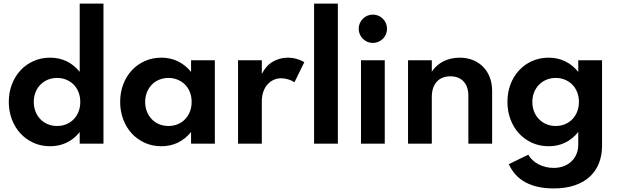

<svg xmlns="http://www.w3.org/2000/svg" viewBox="-20 -802 3445 1072"><path d="M29.1 -233.2Q29.1 -285.9 46.4 -330.9Q63.6 -375.9 94.3 -409.1Q125 -442.3 167.3 -461.1Q209.5 -480 260 -480Q310.5 -480 352.3 -459.8Q394.1 -439.5 425 -400.9V-781.8H557.7V0H425V-64.5Q394.1 -25.9 352.3 -5.7Q310.5 14.5 260 14.5Q209.5 14.5 167.3 -4.5Q125 -23.6 94.3 -56.8Q63.6 -90 46.4 -135.5Q29.1 -180.9 29.1 -233.2ZM168.6 -232.7Q168.6 -203.6 178.4 -178.9Q188.2 -154.1 205.5 -136.4Q222.7 -118.6 246.6 -108.6Q270.5 -98.6 298.6 -98.6Q326.8 -98.6 350.7 -108.6Q374.5 -118.6 391.8 -136.4Q409.1 -154.1 418.6 -178.9Q428.2 -203.6 428.2 -232.7Q428.2 -262.3 418.6 -286.8Q409.1 -311.4 391.8 -329.1Q374.5 -346.8 350.7 -356.8Q326.8 -366.8 298.6 -366.8Q270.5 -366.8 246.6 -356.8Q222.7 -346.8 205.5 -329.1Q188.2 -311.4 178.4 -286.8Q168.6 -262.3 168.6 -232.7Z M650.9 -233.2Q650.9 -285.9 668 -330.9Q685 -375.9 715.7 -409.1Q746.4 -442.3 788.6 -461.1Q830.9 -480 881.4 -480Q931.8 -480 973.6 -459.5Q1015.5 -439.1 1046.8 -400.5V-465.5H1179.5V0H1046.8V-65Q1015.5 -26.4 973.6 -5.9Q931.8 14.5 881.4 14.5Q830.9 14.5 788.6 -4.5Q746.4 -23.6 715.7 -56.8Q685 -90 668 -135.5Q650.9 -180.9 650.9 -233.2ZM790.5 -232.7Q790.5 -203.6 800.2 -179.1Q810 -154.5 827.3 -136.6Q844.5 -118.6 868.4 -108.6Q892.3 -98.6 920.5 -98.6Q948.6 -98.6 972.5 -108.6Q996.4 -118.6 1013.6 -136.6Q1030.9 -154.5 1040.5 -179.1Q1050 -203.6 1050 -232.7Q1050 -262.3 1040.5 -286.8Q1030.9 -311.4 1013.6 -329.1Q996.4 -346.8 972.5 -356.8Q948.6 -366.8 920.5 -366.8Q892.3 -366.8 868.4 -356.8Q844.5 -346.8 827.3 -328.9Q810 -310.9 800.2 -286.4Q790.5 -261.8 790.5 -232.7Z M1309.1 0V-465.5H1441.8V-389.1Q1465.5 -435.9 1503.9 -458Q1542.3 -480 1586.4 -480Q1612.3 -480 1636.8 -473Q1661.4 -465.9 1679.1 -455L1624.1 -342.7Q1608.2 -353.2 1588.6 -359.1Q1569.1 -365 1550 -365Q1528.2 -365 1508.6 -356.4Q1489.1 -347.7 1474.1 -331.4Q1459.1 -315 1450.5 -290.7Q1441.8 -266.4 1441.8 -235V0Z M1733.6 0V-781.8H1866.4V0Z M2061.8 -562.3Q2045.5 -562.3 2031.1 -568.4Q2016.8 -574.5 2005.9 -585.5Q1995 -596.4 1988.9 -610.7Q1982.7 -625 1982.7 -641.4Q1982.7 -657.7 1988.9 -672Q1995 -686.4 2005.9 -697.3Q2016.8 -708.2 2031.1 -714.3Q2045.5 -720.5 2061.8 -720.5Q2078.2 -720.5 2092.5 -714.3Q2106.8 -708.2 2117.7 -697.3Q2128.6 -686.4 2134.8 -672Q2140.9 -657.7 2140.9 -641.4Q2140.9 -625 2134.8 -610.7Q2128.6 -596.4 2117.7 -585.5Q2106.8 -574.5 2092.5 -568.4Q2078.2 -562.3 2061.8 -562.3ZM1995.5 0V-465.5H2128.2V0Z M2258.2 0V-465.5H2390.9V-401.8Q2416.8 -440.5 2457 -460.2Q2497.3 -480 2546.8 -480Q2586.8 -480 2620.2 -466.6Q2653.6 -453.2 2677.5 -428.9Q2701.4 -404.5 2714.5 -370.5Q2727.7 -336.4 2727.7 -294.5V0H2595V-266.4Q2595 -318.6 2568.2 -347.3Q2541.4 -375.9 2494.5 -375.9Q2445.9 -375.9 2418.4 -345.5Q2390.9 -315 2390.9 -260V0Z M2813.2 -233.2Q2813.2 -285.9 2830.2 -330.9Q2847.3 -375.9 2878 -409.1Q2908.6 -442.3 2950.9 -461.1Q2993.2 -480 3043.6 -480Q3094.1 -480 3135.9 -459.5Q3177.7 -439.1 3208.6 -400.5V-465.5H3341.4V12.7Q3341.4 64.5 3324.5 108.2Q3307.7 151.8 3274.1 183.4Q3240.5 215 3189.8 232.5Q3139.1 250 3070.9 250Q2976.8 250 2913.6 215.7Q2850.5 181.4 2820.9 114.5L2929.5 61.8Q2939.1 78.6 2953.9 92.3Q2968.6 105.9 2987 115.5Q3005.5 125 3026.8 130.2Q3048.2 135.5 3070.9 135.5Q3101.4 135.5 3126.6 126.1Q3151.8 116.8 3170 99.8Q3188.2 82.7 3198.4 58.6Q3208.6 34.5 3208.6 5V-65Q3177.7 -26.4 3135.9 -5.9Q3094.1 14.5 3043.6 14.5Q2993.2 14.5 2950.9 -4.5Q2908.6 -23.6 2878 -56.8Q2847.3 -90 2830.2 -135.5Q2813.2 -180.9 2813.2 -233.2ZM2952.3 -232.7Q2952.3 -203.6 2962 -179.1Q2971.8 -154.5 2989.3 -136.6Q3006.8 -118.6 3030.7 -108.6Q3054.5 -98.6 3082.7 -98.6Q3110.9 -98.6 3134.8 -108.6Q3158.6 -118.6 3175.9 -136.6Q3193.2 -154.5 3202.7 -179.1Q3212.3 -203.6 3212.3 -232.7Q3212.3 -262.3 3202.7 -286.8Q3193.2 -311.4 3175.9 -329.1Q3158.6 -346.8 3134.8 -356.8Q3110.9 -366.8 3082.7 -366.8Q3054.5 -366.8 3030.7 -356.8Q3006.8 -346.8 2989.3 -328.9Q2971.8 -310.9 2962 -286.4Q2952.3 -261.8 2952.3 -232.7Z"/></svg>

Font: Spartan
Style: Bold
Weight: 700
Designer: Matt Bailey, Mirko Velimirovic
Foundry: Matt Bailey
Version: Version 1.005